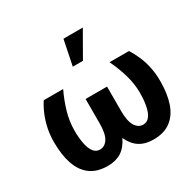

<svg xmlns="http://www.w3.org/2000/svg" viewBox="-172 -971 1171 1162"><g transform="rotate(-30 413.5 -390.5)"><path d="M260.7 10.3Q186 10.3 139.4 -24.9Q92.8 -60.1 71 -124.5Q49.3 -189 49.3 -276.4Q49.3 -326.2 58.6 -370.8Q67.9 -415.5 84.2 -455.1Q100.6 -494.6 122.6 -528.3H258.3Q228 -464.8 210 -401.9Q191.9 -338.9 191.9 -276.4Q191.9 -225.1 199.7 -184.8Q207.5 -144.5 224.6 -121.8Q241.7 -99.1 269 -99.1Q303.2 -99.1 324.5 -132.6Q345.7 -166 345.7 -239.3V-408.2H495.6V-239.3Q495.6 -166 516.6 -132.6Q537.6 -99.1 571.3 -99.1Q599.1 -99.1 616.2 -122.1Q633.3 -145 641.4 -185.1Q649.4 -225.1 649.4 -276.4Q649.4 -338.9 631.1 -402.1Q612.8 -465.3 582.5 -528.3H718.3Q740.2 -494.1 756.8 -454.8Q773.4 -415.5 782.5 -370.8Q791.5 -326.2 791.5 -276.4Q791.5 -188.5 769.8 -124.3Q748 -60.1 701.4 -24.9Q654.8 10.3 580.6 10.3Q522.9 10.3 483.9 -14.6Q444.8 -39.6 420.4 -92.3Q394.5 -38.6 356 -14.2Q317.4 10.3 260.7 10.3ZM376.5 -616.2 412.1 -791H547.4L447.3 -616.2Z"/></g></svg>

Font: Robotiche
Style: Bold
Weight: 700
Designer: Google
Version: Version 2.001